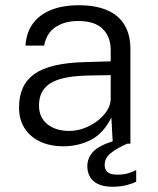

<svg xmlns="http://www.w3.org/2000/svg" viewBox="-20 -547 602 731"><path d="M221.5 10Q171 10 133 -7.8Q95 -25.5 73.8 -58.5Q52.5 -91.5 52.5 -138Q52.5 -224 111.2 -265.5Q170 -307 301.5 -310.5L401.5 -313.5V-356.5Q401.5 -407 370.8 -437.2Q340 -467.5 276 -467Q228 -467 192.8 -444.8Q157.5 -422.5 148 -373.5H77Q80 -422 104.5 -456.2Q129 -490.5 173.5 -508.8Q218 -527 280 -527Q344 -527 387.8 -508.2Q431.5 -489.5 454 -452.2Q476.5 -415 476.5 -360V0H409.5L404 -99.5Q373 -38 325.2 -14Q277.5 10 221.5 10ZM243.5 -48.5Q271.5 -48.5 299.2 -58.5Q327 -68.5 350 -86Q373 -103.5 387 -125Q401 -146.5 401.5 -169V-261L318 -259.5Q252.5 -258.5 210.8 -246.5Q169 -234.5 148.8 -209.8Q128.5 -185 128.5 -145Q128.5 -99.5 160.5 -74Q192.5 -48.5 243.5 -48.5ZM312.5 85.5Q312.5 55 334.2 31Q356 7 416.5 -11.5L474.5 -4.5Q424.5 17 401.5 36Q378.5 55 378.5 80.5Q378.5 99 389.8 108.5Q401 118 427 118Q451.5 118 470.2 112Q489 106 498.5 100.5V144.5Q486.5 151.5 462 157.8Q437.5 164 409 164Q360.5 164 336.5 142.8Q312.5 121.5 312.5 85.5Z"/></svg>

Font: Public Sans Thin Light
Style: Regular
Weight: 300
Version: Version 1.007